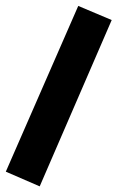

<svg xmlns="http://www.w3.org/2000/svg" viewBox="-25 -436 422 664"><path d="M245.6 -415.5 361.3 -366.7 112.3 208.5 -4.9 157.7Z"/></svg>

Font: Vazir Black FD-WOL-UI
Style: Black-FD-WOL-UI
Weight: 900
Designer: Saber Rastikerdar
Foundry: Saber Rastikerdar
Version: Version 30.0.0